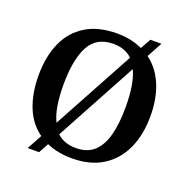

<svg xmlns="http://www.w3.org/2000/svg" viewBox="-138 -888 1047 1062"><g transform="rotate(20 385.0 -357.5)"><path d="M184 -48Q119 -94 87 -174Q55 -254 55 -359Q55 -470 91.5 -552Q128 -634 201.5 -679.5Q275 -725 386 -725Q429 -725 466 -717Q503 -709 535 -694L569 -755H634L585 -665Q648 -619 681 -540Q714 -461 714 -358Q714 -247 676 -164.5Q638 -82 564.5 -36Q491 10 385 10Q342 10 304 2.5Q266 -5 235 -19L203 40H136ZM385 -51Q452 -51 492 -87.5Q532 -124 550 -192.5Q568 -261 568 -358Q568 -424 559.5 -477.5Q551 -531 533 -569L274 -91Q316 -51 385 -51ZM497 -623Q477 -643 449 -653.5Q421 -664 386 -664Q286 -664 244 -584Q202 -504 202 -358Q202 -291 210.5 -238Q219 -185 238 -146Z"/></g></svg>

Font: Noto Serif Khmer SemiBold
Style: Regular
Weight: 600
Version: Version 2.003